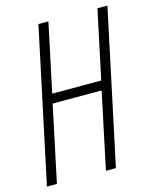

<svg xmlns="http://www.w3.org/2000/svg" viewBox="-109 -788 691 861"><g transform="rotate(-15 236.5 -357.0)"><path d="M1 0 152.8 -713.9H199.2L131.8 -396.5H359.4L426.8 -713.9H473.1L321.3 0H274.9L349.6 -353H122.1L47.4 0Z"/></g></svg>

Font: Open Sans Condensed Light
Style: Italic
Weight: 300
Width: 3
Italic angle: -12°
Designer: Monotype Design Team
Foundry: Monotype Imaging Inc.
Version: Version 3.000; ttfautohint (v1.8.4)